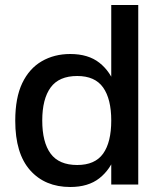

<svg xmlns="http://www.w3.org/2000/svg" viewBox="-20 -738 646 768"><path d="M425 -718H533V0H425ZM261 10Q160 10 100.5 -57Q41 -124 41 -255Q41 -347 69 -405.5Q97 -464 147 -493Q197 -522 261 -522Q333 -522 377.5 -487Q422 -452 442.5 -392Q463 -332 463 -255Q463 -179 442.5 -119.5Q422 -60 377.5 -25Q333 10 261 10ZM289 -78Q360 -78 392.5 -123.5Q425 -169 425 -256Q425 -342 392.5 -388Q360 -434 289 -434Q216 -434 182.5 -388Q149 -342 149 -256Q149 -169 182.5 -123.5Q216 -78 289 -78Z"/></svg>

Font: 42dot Sans Light SemiBold
Style: Regular
Weight: 600
Version: Version 1.000